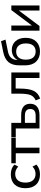

<svg xmlns="http://www.w3.org/2000/svg" viewBox="1424 -2200 789 3677"><g transform="rotate(-90 1818.5 -361.5)"><path d="M317.4 9.8Q192.4 9.8 122.6 -64Q52.7 -137.7 52.7 -269.5Q52.7 -401.4 122.6 -475.1Q192.4 -548.8 317.4 -548.8Q435.5 -548.8 504.9 -479.5L466.8 -406.2Q406.2 -464.8 327.1 -464.8Q247.1 -464.8 203.6 -413.6Q160.2 -362.3 160.2 -269.5Q160.2 -176.8 203.6 -126Q247.1 -75.2 327.1 -75.2Q406.2 -75.2 466.8 -133.8L504.9 -59.6Q435.5 9.8 317.4 9.8Z M721.7 0V-454.1H530.3V-539.1H1020.5V-454.1H829.1V0Z M1196.3 0V-454.1H1030.3V-539.1H1303.7V-350.6H1453.1Q1560.5 -350.6 1615.2 -306.6Q1669.9 -262.7 1669.9 -177.7Q1669.9 -92.8 1613.8 -46.4Q1557.6 0 1453.1 0ZM1303.7 -73.2H1442.4Q1569.3 -73.2 1569.3 -176.8Q1569.3 -279.3 1442.4 -279.3H1303.7Z M1734.4 -72.3Q1808.6 -104.5 1835.9 -170.4Q1863.3 -236.3 1863.3 -387.7V-539.1H2269.5V0H2163.1V-456.1H1960.9V-382.8Q1960.9 -200.2 1917 -110.8Q1873 -21.5 1769.5 12.7Z M2670.9 9.8Q2547.9 9.8 2476.6 -64.9Q2405.3 -139.6 2405.3 -277.3V-381.8Q2405.3 -518.6 2466.8 -592.8Q2528.3 -667 2665 -695.3L2869.1 -736.3L2898.4 -650.4L2672.9 -604.5Q2508.8 -572.3 2508.8 -421.9V-417Q2534.2 -470.7 2584.5 -500.5Q2634.8 -530.3 2700.2 -530.3Q2804.7 -530.3 2868.7 -459Q2932.6 -387.7 2932.6 -264.6Q2932.6 -135.7 2861.8 -63Q2791 9.8 2670.9 9.8ZM2514.6 -261.7Q2514.6 -168.9 2555.7 -121.1Q2596.7 -73.2 2669.9 -73.2Q2743.2 -73.2 2784.2 -120.6Q2825.2 -168 2825.2 -259.8Q2825.2 -350.6 2783.7 -398.4Q2742.2 -446.3 2668.9 -446.3Q2596.7 -446.3 2555.7 -398.9Q2514.6 -351.6 2514.6 -261.7Z M3069.3 0V-539.1H3168V-144.5L3463.9 -539.1H3552.7V0H3455.1V-394.5L3159.2 0Z"/></g></svg>

Font: Min Sans Medium
Style: Regular
Weight: 500
Designer: Jinseong-Kim, NotoSansCJK, Nunito
Foundry: Jinseong-Kim
Version: Version 1.400;Glyphs 3.1.2 (3151)